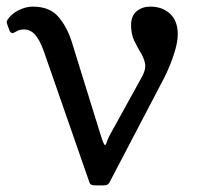

<svg xmlns="http://www.w3.org/2000/svg" viewBox="-28 -550 597 580"><path d="M303 0.5 467.5 -314Q485.5 -349.5 497.2 -385.5Q509 -421.5 509 -446.5Q509 -486.5 486 -508.2Q463 -530 426 -530Q402 -530 385 -516.2Q368 -502.5 368 -474Q368 -447 377.2 -427.5Q386.5 -408 396.5 -391.8Q406.5 -375.5 410 -359Q413.5 -342.5 402.5 -321L304 -142.5Q296.5 -128 294.2 -120Q292 -112 289.5 -112Q287 -112 283.8 -120Q280.5 -128 275.5 -144L188 -426Q173.5 -470.5 147.5 -500.2Q121.5 -530 71 -530Q50 -530 28 -519Q6 -508 -5.5 -490Q-8.5 -485.5 -7.5 -481.2Q-6.5 -477 -5 -473L1 -457Q2.5 -453.5 6.2 -451Q10 -448.5 14.5 -451.5Q18.5 -454 26 -457.5Q33.5 -461 44.5 -461Q63.5 -461 77.2 -446Q91 -431 103 -399L242 0.5Q244 6.5 248.5 8.2Q253 10 261.5 10H284Q292.5 10 296.2 8Q300 6 303 0.5Z"/></svg>

Font: Besley
Style: Regular
Weight: 400
Designer: Owen Earl
Foundry: indestructible type*
Version: Version 4.000